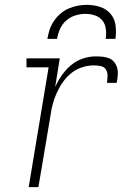

<svg xmlns="http://www.w3.org/2000/svg" viewBox="-20 -770 540 790"><path d="M98 0 180 -493H89V-530H226L207 -412Q218 -437 234.5 -460.5Q251 -484 272.5 -502Q294 -520 320.5 -529Q347 -538 373 -538Q388 -538 403 -536.5Q418 -535 430.5 -529.5Q443 -524 451.5 -512.5Q460 -501 463 -487.5Q466 -474 464.5 -459Q463 -444 460 -429H420Q422 -443 422.5 -457.5Q423 -472 416 -483.5Q409 -495 395 -498Q381 -501 367 -501Q343 -501 319 -493.5Q295 -486 275 -470.5Q255 -455 240 -434Q225 -413 214.5 -390Q204 -367 197.5 -343.5Q191 -320 188 -296L138 0ZM175 -610Q178 -629 184 -647.5Q190 -666 201.5 -683Q213 -700 228.5 -713.5Q244 -727 262.5 -735Q281 -743 300 -746.5Q319 -750 338 -750Q366 -750 392 -741.5Q418 -733 435 -713Q452 -693 455.5 -665.5Q459 -638 455 -610H415Q418 -630 415.5 -650.5Q413 -671 401.5 -685.5Q390 -700 371 -706.5Q352 -713 332 -713Q311 -713 290 -706.5Q269 -700 252.5 -685.5Q236 -671 227 -651Q218 -631 215 -610Z"/></svg>

Font: Iosevka Slab Extralight
Style: Italic
Weight: 200
Italic angle: -9°
Monospace: yes
Designer: Belleve Invis
Foundry: Belleve Invis
Version: Version 11.1.1; ttfautohint (v1.8.3)